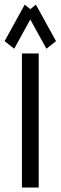

<svg xmlns="http://www.w3.org/2000/svg" viewBox="-47 -839 265 839"><path d="M122.1 -605.5V-19.5H48.8V-605.5ZM197.8 -659.2 155.8 -626 85.4 -753.9 15.1 -626 -26.9 -659.2 61 -818.8 85.4 -798.8 109.9 -818.8Z"/></svg>

Font: Gap Sans
Style: Regular
Weight: 400
Designer: Alexandre Liziard and Étienne Ozeray
Foundry: Interstices.io
Version: Version 1.6.1 - December 3. 2014